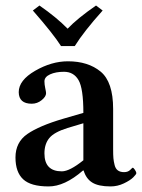

<svg xmlns="http://www.w3.org/2000/svg" viewBox="-20 -666 516 696"><path d="M251 -499H201.2Q173.3 -543 99.1 -627.9L123 -646Q185.1 -603 225.1 -562Q260.3 -599.1 328.1 -646L352.1 -627.9Q284.2 -552.2 251 -499ZM280.8 -47.9Q213.9 10.3 155.8 9.8Q91.8 9.8 64 -16.1Q36.1 -42 36.1 -95.2Q36.1 -150.4 79.1 -180.2Q122.1 -210 210 -235.8L282.2 -256.8Q282.2 -345.7 264.6 -375.7Q247.1 -405.8 211.9 -405.8Q182.1 -405.8 161.6 -396.5Q141.1 -387.2 141.1 -371.1Q141.1 -359.9 144 -346.4Q147 -333 147 -328.1Q147 -315.9 131.1 -303Q115.2 -290 95.2 -290Q48.3 -290 47.9 -332Q47.9 -375 107.4 -409.4Q167 -443.8 226.1 -443.8Q299.3 -443.8 344.7 -406.5Q390.1 -369.1 390.1 -271V-126Q390.1 -104 391.1 -92.5Q392.1 -81.1 395.5 -67.6Q398.9 -54.2 407.5 -48.1Q416 -42 429.9 -42Q443.8 -42 451.9 -50Q460 -58.1 460.9 -58.1Q463.9 -58.1 469 -50.5Q474.1 -43 474.1 -38.1Q474.1 -34.2 463.1 -23.2Q452.1 -12.2 429 -1.2Q405.8 9.8 380.9 9.8Q336.9 9.8 314.5 -4.2Q292 -18.1 283.2 -47.9ZM282.2 -85V-219.2L225.1 -202.1Q176.3 -187 158.7 -165.5Q141.1 -144 141.1 -109.9Q141.1 -44.9 204.1 -44.9Q232.4 -44.9 282.2 -85Z"/></svg>

Font: Linux Libertine
Style: Semibold
Weight: 600
Designer: Philipp H. Poll
Foundry: Philipp H. Poll
Version: Version 5.1.2 ; ttfautohint (v0.9)